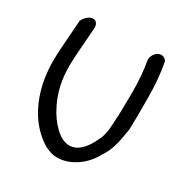

<svg xmlns="http://www.w3.org/2000/svg" viewBox="-157 -786 864 906"><g transform="rotate(30 275.0 -333.0)"><path d="M493 -649Q510 -562 510 -454V-378Q510 -292 507 -276.5Q504 -261 501 -242Q498 -223 495.5 -213Q493 -203 488 -186Q477 -149 457 -120Q427 -64 378 -32Q329 0 278.5 0Q228 0 174.5 -44Q121 -88 87 -154Q35 -256 35 -389Q35 -436 49 -612Q56 -628 70.5 -640.5Q85 -653 100 -653Q122 -653 127 -623Q113 -450 113 -404Q113 -294 156 -209Q183 -153 222.5 -115.5Q262 -78 300 -78Q363 -78 408 -176Q427 -210 429 -285Q429 -305 431 -313L433 -445Q433 -537 419 -613Q419 -634 433 -650Q447 -666 464 -666Q481 -666 493 -649Z"/></g></svg>

Font: Patrick Hand
Style: Regular
Weight: 400
Designer: Patrick Wagesreiter
Foundry: Patrick Wagesreiter
Version: Version 1.003;PS 001.003;hotconv 1.0.70;makeotf.lib2.5.58329